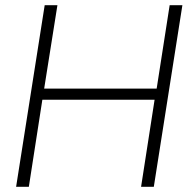

<svg xmlns="http://www.w3.org/2000/svg" viewBox="-20 -719 734 739"><path d="M42 0 152 -699H201L150 -378H583L633 -699H682L572 0H523L575 -335H143L91 0Z"/></svg>

Font: MuseoModerno Thin ExtraLight
Style: Italic
Weight: 250
Italic angle: -9°
Version: Version 1.003